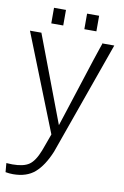

<svg xmlns="http://www.w3.org/2000/svg" viewBox="-101 -739 680 1050"><g transform="rotate(10 239.5 -213.5)"><path d="M111.3 -594.7V-681.2H177.7V-594.7ZM294.9 -594.7V-681.2H361.8V-594.7ZM47.9 253.9Q27.3 253.9 6.3 250L2 200.2Q3.4 200.2 16.4 200.9Q29.3 201.7 35.6 201.7Q97.2 201.7 127.9 180.7Q158.7 159.7 182.6 98.6Q185.5 90.3 198 56.6Q210.4 22.9 217.3 3.4L3.4 -535.2H66.9L249 -53.7Q249 -53.7 271 -121.1Q405.3 -540.5 408.7 -540Q409.2 -540 408.2 -535.2H471.7Q257.8 65.9 248 93.8Q214.4 174.8 168.9 214.4Q123.5 253.9 47.9 253.9Z"/></g></svg>

Font: Oxygen Light
Style: Regular
Weight: 300
Designer: vernon adams
Foundry: Vernon Adams
Version: Version Release 0.2.3 webfont; ttfautohint (v0.93.3-1d66) -l